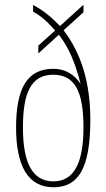

<svg xmlns="http://www.w3.org/2000/svg" viewBox="-20 -782 450 812"><path d="M206 10C310 10 362 -67 362 -276C362 -433 323 -557 249 -654L333 -730V-762L234 -672C196 -710 168 -735 120 -761V-733C155 -713 180 -691 213 -653L142 -589V-556L229 -635C271 -582 298 -516 321 -427C294 -468 255 -491 206 -491C98 -491 48 -414 48 -242C48 -83 97 10 206 10ZM206 -15C117 -15 77 -93 77 -243C77 -385 109 -466 205 -466C300 -466 333 -389 333 -243C333 -93 293 -15 206 -15Z"/></svg>

Font: Noto Serif Armenian ExtraCondensed Thin
Style: Regular
Weight: 100
Width: 2
Designer: Monotype Design Team
Foundry: Monotype Imaging Inc.
Version: Version 2.008